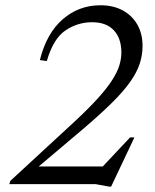

<svg xmlns="http://www.w3.org/2000/svg" viewBox="-20 -700 590 730"><path d="M158 -468 131.5 -471.5Q157 -573.5 218.5 -626.8Q280 -680 362 -680Q410 -680 446 -660.8Q482 -641.5 502 -606.8Q522 -572 522 -525.5Q522 -490.5 511.2 -457.8Q500.5 -425 475 -388.8Q449.5 -352.5 405.2 -308.8Q361 -265 294 -208L78 -25.5L104 -67H390.5L365 -61L474.5 -177.5H491L402.5 9.5H395L343 0H15.5L19.5 -12.5L266 -240Q318.5 -289 352.8 -327Q387 -365 406.5 -395.5Q426 -426 433.8 -451.5Q441.5 -477 441.5 -500Q441.5 -554 412.8 -584.8Q384 -615.5 330.5 -615.5Q275 -615.5 228.8 -584.2Q182.5 -553 158 -468Z"/></svg>

Font: Newsreader 16pt
Style: Italic
Weight: 400
Italic angle: -17°
Designer: Hugues Gentile
Foundry: Production Type
Version: Version 1.003